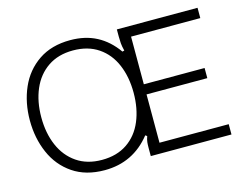

<svg xmlns="http://www.w3.org/2000/svg" viewBox="-105 -940 1417 1117"><g transform="rotate(-15 603.0 -381.5)"><path d="M50 -382Q50 -489 89 -578Q128 -667 206 -720Q284 -773 397 -773Q487 -773 555.5 -737Q624 -701 674 -630L686 -633Q679 -661 677.5 -679Q676 -697 676 -719V-763H1162V-701H745V-414H1111V-353H745V-62H1162V0H676V-49Q676 -69 677.5 -83.5Q679 -98 686 -118L676 -125Q569 10 397 10Q284 10 206 -43Q128 -96 89 -185.5Q50 -275 50 -382ZM675 -382Q675 -477 643.5 -551.5Q612 -626 549.5 -668.5Q487 -711 397 -711Q308 -711 245.5 -668.5Q183 -626 151 -551.5Q119 -477 119 -382Q119 -287 151 -212.5Q183 -138 245.5 -95Q308 -52 397 -52Q487 -52 549.5 -94.5Q612 -137 643.5 -212Q675 -287 675 -382Z"/></g></svg>

Font: Open Sauce Sans Light
Style: Regular
Weight: 300
Designer: Alfredo Marco Pradil
Foundry: Creative Sauce Fz LLC
Version: Version 1.477